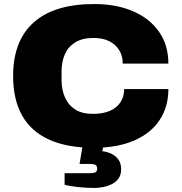

<svg xmlns="http://www.w3.org/2000/svg" viewBox="-20 -720 899 951"><path d="M445 12Q312 12 223 -28.5Q134 -69 89.5 -148Q45 -227 45 -344Q45 -518 147 -609Q249 -700 446 -700Q556 -700 638.5 -664.5Q721 -629 767.5 -563Q814 -497 814 -405H588Q588 -443 570.5 -471.5Q553 -500 521 -516Q489 -532 443 -532Q388 -532 353 -510.5Q318 -489 301.5 -451.5Q285 -414 285 -367V-322Q285 -276 301.5 -238Q318 -200 352 -178Q386 -156 440 -156Q490 -156 524.5 -171Q559 -186 577 -214Q595 -242 595 -279H814Q814 -190 770 -124.5Q726 -59 643.5 -23.5Q561 12 445 12ZM448 211Q409 211 366.5 206.5Q324 202 300 195V138H420Q438 138 449.5 135Q461 132 461 116Q461 101 452.5 96.5Q444 92 422 92H374L396 -39H500L487 29Q508 31 529.5 40.5Q551 50 565.5 69Q580 88 580 119Q580 147 566.5 165Q553 183 532 193Q511 203 488.5 207Q466 211 448 211Z"/></svg>

Font: Archivo SemiBold SemiExpanded Black
Style: Regular
Weight: 900
Width: 6
Version: Version 2.001